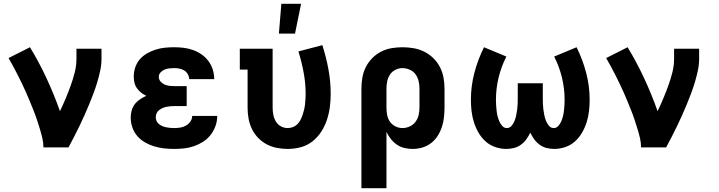

<svg xmlns="http://www.w3.org/2000/svg" viewBox="-20 -777 3790 1012"><path d="M209 0Q209 -25 203 -50Q197 -75 189.5 -99.5Q182 -124 174 -148Q166 -172 156.5 -195.5Q147 -219 137.5 -242.5Q128 -266 117.5 -289.5Q107 -313 96 -336Q85 -359 73.5 -381.5Q62 -404 50 -426.5Q38 -449 25 -471L138 -528Q186 -449 225.5 -364Q265 -279 296 -191Q312 -224 326 -257.5Q340 -291 352.5 -325.5Q365 -360 374 -395.5Q383 -431 383 -468V-520H515V-468Q515 -437 508.5 -406Q502 -375 493 -345Q484 -315 473 -285.5Q462 -256 450 -227Q438 -198 425 -169Q412 -140 398.5 -112Q385 -84 370.5 -56Q356 -28 341 0Z M898 8Q871 8 844.5 5Q818 2 793 -5.5Q768 -13 744.5 -26.5Q721 -40 704 -59.5Q687 -79 678 -104.5Q669 -130 669 -157Q669 -176 674 -194.5Q679 -213 690.5 -228Q702 -243 718 -253.5Q734 -264 751 -272Q736 -279 723.5 -289Q711 -299 701.5 -312.5Q692 -326 688.5 -342Q685 -358 685 -374Q685 -398 693 -422Q701 -446 717 -464.5Q733 -483 755 -495.5Q777 -508 800.5 -515.5Q824 -523 848.5 -525.5Q873 -528 897 -528Q923 -528 948 -525Q973 -522 997 -513.5Q1021 -505 1042 -490.5Q1063 -476 1078 -456Q1093 -436 1101 -411.5Q1109 -387 1109 -361V-360H977Q977 -374 969.5 -386.5Q962 -399 950.5 -406Q939 -413 925 -415.5Q911 -418 897 -418Q884 -418 871.5 -416.5Q859 -415 847 -410Q835 -405 826 -395Q817 -385 817 -372Q817 -358 826 -347.5Q835 -337 847.5 -331.5Q860 -326 873.5 -324.5Q887 -323 900 -323H964V-218H900Q889 -218 878.5 -217Q868 -216 857.5 -214Q847 -212 837 -207.5Q827 -203 818.5 -196.5Q810 -190 805.5 -180Q801 -170 801 -159Q801 -148 805.5 -138.5Q810 -129 818.5 -122.5Q827 -116 836.5 -112Q846 -108 856 -106Q866 -104 876.5 -103Q887 -102 898 -102Q914 -102 930 -104.5Q946 -107 960 -115Q974 -123 983.5 -136.5Q993 -150 993 -166H1125Q1125 -139 1116 -113.5Q1107 -88 1090.5 -66.5Q1074 -45 1051.5 -30.5Q1029 -16 1003.5 -7Q978 2 951.5 5Q925 8 898 8Z M1496 8Q1468 8 1439.5 2.5Q1411 -3 1385.5 -16.5Q1360 -30 1340 -51Q1320 -72 1307.5 -98Q1295 -124 1290 -152.5Q1285 -181 1285 -210V-410H1244V-520H1417V-210Q1417 -191 1420.5 -172.5Q1424 -154 1433.5 -137.5Q1443 -121 1460 -111.5Q1477 -102 1496 -102Q1510 -102 1523.5 -107Q1537 -112 1547 -122Q1557 -132 1563.5 -144.5Q1570 -157 1574.5 -170.5Q1579 -184 1582.5 -197.5Q1586 -211 1587.5 -225Q1589 -239 1590 -253Q1591 -267 1591 -281Q1591 -338 1580.5 -394.5Q1570 -451 1553 -506L1679 -539Q1699 -477 1711 -412.5Q1723 -348 1723 -282Q1723 -247 1718.5 -212.5Q1714 -178 1703 -145Q1692 -112 1673 -82.5Q1654 -53 1626.5 -31.5Q1599 -10 1565 -1Q1531 8 1496 8ZM1450 -600 1463 -757H1567L1535 -600Z M1885 215V-310Q1885 -339 1890 -368Q1895 -397 1908 -423Q1921 -449 1941.5 -470Q1962 -491 1988 -504.5Q2014 -518 2043 -523Q2072 -528 2101 -528Q2130 -528 2159.5 -523Q2189 -518 2215.5 -505Q2242 -492 2263.5 -471Q2285 -450 2298.5 -424Q2312 -398 2317.5 -369Q2323 -340 2323 -310V-210Q2323 -184 2320 -158Q2317 -132 2309 -107.5Q2301 -83 2287 -61Q2273 -39 2252.5 -23Q2232 -7 2206.5 0.5Q2181 8 2155 8Q2133 8 2111.5 3Q2090 -2 2072 -14.5Q2054 -27 2040 -44.5Q2026 -62 2017 -82V215ZM2101 -102Q2121 -102 2139.5 -110.5Q2158 -119 2170 -135Q2182 -151 2186.5 -170.5Q2191 -190 2191 -210V-310Q2191 -330 2186.5 -349.5Q2182 -369 2170.5 -385Q2159 -401 2140 -409.5Q2121 -418 2101 -418Q2082 -418 2064 -409Q2046 -400 2035.5 -384Q2025 -368 2021 -348.5Q2017 -329 2017 -310V-210Q2017 -191 2020.5 -171.5Q2024 -152 2035 -136Q2046 -120 2064 -111Q2082 -102 2101 -102Z M2648 8Q2619 8 2590 -2Q2561 -12 2539 -32Q2517 -52 2502 -78Q2487 -104 2478 -132.5Q2469 -161 2465.5 -191Q2462 -221 2462 -251Q2462 -323 2480.5 -393.5Q2499 -464 2531 -528L2649 -479Q2622 -426 2608 -368Q2594 -310 2594 -251Q2594 -236 2595 -222Q2596 -208 2597.5 -193.5Q2599 -179 2602.5 -165Q2606 -151 2611.5 -138Q2617 -125 2627 -113.5Q2637 -102 2651 -102Q2667 -102 2677 -114.5Q2687 -127 2692.5 -141Q2698 -155 2701 -170Q2704 -185 2706 -200Q2708 -215 2708.5 -230Q2709 -245 2709 -260V-338H2841V-260Q2841 -245 2841.5 -230Q2842 -215 2844 -200Q2846 -185 2849 -170Q2852 -155 2857.5 -141Q2863 -127 2873 -114.5Q2883 -102 2899 -102Q2913 -102 2923 -113.5Q2933 -125 2938.5 -138Q2944 -151 2947.5 -165Q2951 -179 2952.5 -193.5Q2954 -208 2955 -222Q2956 -236 2956 -251Q2956 -310 2942 -368Q2928 -426 2901 -479L3019 -528Q3051 -464 3069.5 -393.5Q3088 -323 3088 -251Q3088 -221 3084.5 -191Q3081 -161 3072 -132.5Q3063 -104 3048 -78Q3033 -52 3011 -32Q2989 -12 2960 -2Q2931 8 2902 8Q2881 8 2861 3Q2841 -2 2824.5 -14Q2808 -26 2796 -42.5Q2784 -59 2775 -78Q2766 -59 2754 -42.5Q2742 -26 2725.5 -14Q2709 -2 2689 3Q2669 8 2648 8Z M3359 0Q3359 -25 3353 -50Q3347 -75 3339.5 -99.5Q3332 -124 3324 -148Q3316 -172 3306.5 -195.5Q3297 -219 3287.5 -242.5Q3278 -266 3267.5 -289.5Q3257 -313 3246 -336Q3235 -359 3223.5 -381.5Q3212 -404 3200 -426.5Q3188 -449 3175 -471L3288 -528Q3336 -449 3375.5 -364Q3415 -279 3446 -191Q3462 -224 3476 -257.5Q3490 -291 3502.5 -325.5Q3515 -360 3524 -395.5Q3533 -431 3533 -468V-520H3665V-468Q3665 -437 3658.5 -406Q3652 -375 3643 -345Q3634 -315 3623 -285.5Q3612 -256 3600 -227Q3588 -198 3575 -169Q3562 -140 3548.5 -112Q3535 -84 3520.5 -56Q3506 -28 3491 0Z"/></svg>

Font: Iosevka Etoile Extrabold
Style: Regular
Weight: 800
Designer: Belleve Invis
Foundry: Belleve Invis
Version: Version 22.1.2; ttfautohint (v1.8.4)